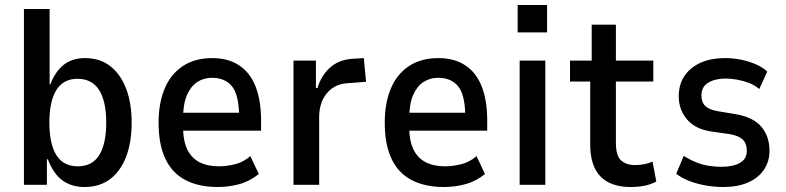

<svg xmlns="http://www.w3.org/2000/svg" viewBox="-20 -741 3153 770"><path d="M319 9Q267 9 230.5 -17.5Q194 -44 172 -102H168V0H76V-705H179V-403H182Q202 -455 236 -481.5Q270 -508 321 -508Q381 -508 422.5 -475.5Q464 -443 486 -385Q508 -327 508 -249Q508 -171 486 -113Q464 -55 422 -23Q380 9 319 9ZM292 -74Q350 -74 378 -119Q406 -164 406 -249Q406 -335 377.5 -380Q349 -425 291 -425Q234 -425 206 -380Q178 -335 178 -249Q178 -164 206 -119Q234 -74 292 -74Z M853 9Q778 9 724.5 -18.5Q671 -46 643.5 -103.5Q616 -161 616 -249Q616 -327 640 -385Q664 -443 712.5 -475.5Q761 -508 831 -508Q895 -508 939 -479Q983 -450 1005 -394Q1027 -338 1027 -257V-217H696V-289H955L939 -269Q939 -359 911 -394Q883 -429 830 -429Q797 -429 771 -412Q745 -395 729.5 -359Q714 -323 714 -263V-236Q714 -177 731 -142Q748 -107 780 -90.5Q812 -74 858 -74Q889 -74 923 -82.5Q957 -91 984 -115L1018 -43Q980 -13 938 -2Q896 9 853 9Z M1157 0V-498H1247V-388H1253Q1268 -437 1302 -468.5Q1336 -500 1389 -505L1439 -508L1448 -413L1370 -407Q1320 -403 1290 -366Q1260 -329 1260 -271V0Z M1760 9Q1685 9 1631.5 -18.5Q1578 -46 1550.5 -103.5Q1523 -161 1523 -249Q1523 -327 1547 -385Q1571 -443 1619.5 -475.5Q1668 -508 1738 -508Q1802 -508 1846 -479Q1890 -450 1912 -394Q1934 -338 1934 -257V-217H1603V-289H1862L1846 -269Q1846 -359 1818 -394Q1790 -429 1737 -429Q1704 -429 1678 -412Q1652 -395 1636.5 -359Q1621 -323 1621 -263V-236Q1621 -177 1638 -142Q1655 -107 1687 -90.5Q1719 -74 1765 -74Q1796 -74 1830 -82.5Q1864 -91 1891 -115L1925 -43Q1887 -13 1845 -2Q1803 9 1760 9Z M2056 -611V-721H2174V-611ZM2064 0V-498H2167V0Z M2510 9Q2429 9 2388 -33.5Q2347 -76 2347 -162V-414H2266V-498H2353V-642H2450V-498H2600V-414H2450V-168Q2450 -117 2470.5 -98Q2491 -79 2527 -79Q2546 -79 2564 -82.5Q2582 -86 2597 -93L2612 -13Q2590 -1 2564 4Q2538 9 2510 9Z M2881 9Q2844 9 2808.5 2.5Q2773 -4 2743.5 -15.5Q2714 -27 2692 -44L2722 -116Q2747 -100 2772 -90Q2797 -80 2823 -76Q2849 -72 2872 -72Q2919 -72 2947 -87.5Q2975 -103 2975 -136Q2975 -166 2958.5 -181.5Q2942 -197 2907 -203L2830 -214Q2767 -224 2734.5 -263Q2702 -302 2702 -355Q2702 -400 2723.5 -434Q2745 -468 2786.5 -488Q2828 -508 2890 -508Q2921 -508 2952.5 -501.5Q2984 -495 3011.5 -483Q3039 -471 3057 -454L3025 -384Q3006 -400 2983.5 -408.5Q2961 -417 2937 -421.5Q2913 -426 2890 -426Q2848 -426 2820.5 -409.5Q2793 -393 2793 -358Q2793 -331 2808.5 -316Q2824 -301 2859 -295L2931 -283Q3001 -271 3033.5 -232.5Q3066 -194 3066 -136Q3066 -93 3043.5 -60Q3021 -27 2979.5 -9Q2938 9 2881 9Z"/></svg>

Font: Nunito Sans 7pt Condensed SemiBold
Style: Regular
Weight: 600
Width: 3
Designer: Vernon Adams
Foundry: Vernon Adams
Version: Version 3.101;gftools[0.9.27]